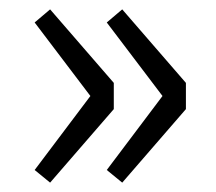

<svg xmlns="http://www.w3.org/2000/svg" viewBox="-20 -457 462 410"><path d="M87 -67 54 -94 173 -252 54 -409 87 -437 223 -280V-224ZM241 -67 208 -94 327 -252 208 -409 241 -437 377 -280V-224Z"/></svg>

Font: Assistant
Style: Regular
Weight: 400
Designer: Hebrew By Ben Nathan, Latin by Paul Hunt
Version: Version 2.001;PS 002.001;hotconv 1.0.88;makeotf.lib2.5.64775